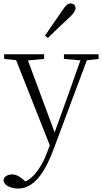

<svg xmlns="http://www.w3.org/2000/svg" viewBox="-32 -823 592 1114"><path d="M73 271Q42 271 16.5 258.5Q-9 246 -12 223Q-9 206 5.5 197.5Q20 189 39 189Q56 189 72.5 197.5Q89 206 105 221L133 246L103 259L83 242Q133 231 173.5 183Q214 135 241 62L269 -11L272 -19L362 -268L447 -508H485L277 48Q248 125 216 174.5Q184 224 148.5 247.5Q113 271 73 271ZM266 43 48 -508H117L289 -44L295 -30ZM-8 -481V-508H224V-481L114 -471H90ZM339 -481V-508H540V-481L459 -472H445ZM229 -616Q255 -655 281.5 -692.5Q308 -730 331 -764Q345 -786 355.5 -794.5Q366 -803 378 -803Q389 -803 397.5 -796Q406 -789 406 -775Q406 -765 398.5 -753Q391 -741 371 -722Q342 -696 310.5 -665.5Q279 -635 246 -603Z"/></svg>

Font: Noto Serif SC
Style: Regular
Weight: 200
Designer: Ryoko NISHIZUKA 西塚涼子 (kana & ideographs); Frank Grießhammer (Latin, Greek & Cyrillic); Wenlong ZHANG 张文龙 (bopomofo); San
Foundry: Adobe
Version: Version 2.001;hotconv 1.1.0;makeotfexe 2.6.0